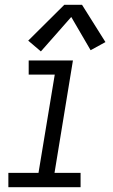

<svg xmlns="http://www.w3.org/2000/svg" viewBox="-20 -783 472 803"><path d="M15 0H317V-60H208L285 -530H100V-471H209L141 -60H15ZM151 -568 278 -712 359 -573 421 -607 323 -763H249L98 -613Z"/></svg>

Font: Iosevka Sparkle Light Oblique
Style: Regular
Weight: 300
Italic angle: -9°
Designer: Belleve Invis
Foundry: Belleve Invis
Version: Version 4.5.0; ttfautohint (v1.8.3)